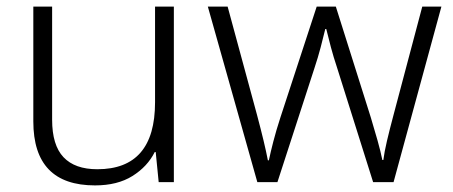

<svg xmlns="http://www.w3.org/2000/svg" viewBox="-20 -552 1372 582"><path d="M507 -532V0H461L452 -91H449Q427 -47 381.5 -18.5Q336 10 268 10Q81 10 81 -184V-532H138V-189Q138 -112 172.5 -75.5Q207 -39 275 -39Q450 -39 450 -242V-532Z M1002 -346Q991 -379 983 -409Q975 -439 969 -464H966Q960 -439 952 -408.5Q944 -378 933 -345L821 0H760L610 -532H670L759 -204Q771 -159 779 -125.5Q787 -92 792 -66H795Q800 -90 808.5 -123Q817 -156 830 -196L940 -532H998L1104 -196Q1115 -160 1124.5 -126Q1134 -92 1139 -67H1142Q1145 -91 1153 -125Q1161 -159 1173 -204L1260 -532H1318L1173 0H1111Z"/></svg>

Font: Noto Sans Gurmukhi UI Light
Style: Regular
Weight: 300
Designer: Jelle Bosma - Monotype Design Team
Foundry: Monotype Imaging Inc.
Version: Version 2.004; ttfautohint (v1.8.4.7-5d5b)